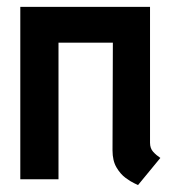

<svg xmlns="http://www.w3.org/2000/svg" viewBox="-20 -521 510 558"><path d="M416 -106V-501H39V0H150V-397H308L307 -84Q307 -54 318.5 -34.5Q330 -15 345 -4Q360 7 371 12Q382 17 381 17L446 -62Q434 -70 425 -80Q416 -90 416 -106Z"/></svg>

Font: Advent Pro
Style: Regular
Weight: 400
Designer: VivaRado, Andreas Kalpakidis
Foundry: VivaRado, Andreas Kalpakidis
Version: Version 3.000